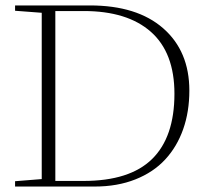

<svg xmlns="http://www.w3.org/2000/svg" viewBox="-20 -683 761 703"><path d="M35.2 0V-19.5L132.8 -27.3V-636.2L35.2 -643.6V-663.1H309.1Q481.9 -663.1 577.6 -579.3Q673.3 -495.6 673.3 -351.1Q673.3 -273.9 650.6 -209.7Q627.9 -145.5 584.7 -98.9Q541.5 -52.2 475.6 -26.1Q409.7 0 327.1 0ZM182.6 -20.5H285.6Q455.1 -20.5 536.9 -100.8Q618.7 -181.2 618.7 -339.8Q618.7 -490.2 532.5 -566.4Q446.3 -642.6 286.6 -642.6H182.6Z"/></svg>

Font: Elstob ExtraLight
Style: Regular
Weight: 200
Designer: Peter S. Baker
Version: Version 1.015